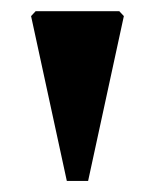

<svg xmlns="http://www.w3.org/2000/svg" viewBox="-20 -746 279 346"><path d="M100.4 -420 36 -717 44.2 -725.8H195L203.2 -717L138.8 -420Z"/></svg>

Font: Platypi Light
Style: Regular
Weight: 300
Designer: David Sargent
Foundry: Bolt Cutter Type
Version: Version 1.200